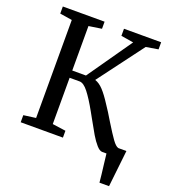

<svg xmlns="http://www.w3.org/2000/svg" viewBox="-162 -860 1024 1158"><g transform="rotate(20 349.5 -281.5)"><path d="M648 -55H699L689.5 31Q679.5 128 673 180H611.5Q607.5 135 598.5 64.5L591 0H563Q547 0 526.8 -22.8Q506.5 -45.5 486.2 -79.8Q466 -114 435 -170.5L415 -206.5Q376.5 -275.5 346.2 -314.2Q316 -353 290 -353H226V-56L311.5 -44V0H40.5V-45.5L119 -56V-685L40.5 -697.5V-743H308.5V-697.5L226 -685V-399.5H314L513 -684.5L433 -697.5V-743H671.5V-697.5L593.5 -684.5L375.5 -393.5Q403 -385 429 -357Q455 -329 486 -280.5Q511.5 -243.5 545 -187Q584.5 -122.5 607.2 -91Q630 -59.5 646 -55.5Z"/></g></svg>

Font: Merriweather 12pt
Style: Regular
Weight: 400
Designer: Eben Sorkin
Foundry: Eben Sorkin
Version: Version 2.100